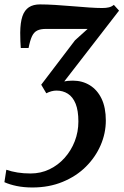

<svg xmlns="http://www.w3.org/2000/svg" viewBox="-36 -584 548 850"><path d="M107.5 246Q69.5 246 38 239.5Q6.5 233 -16.5 222.5L-8 167.5Q15 175.5 41.8 179.8Q68.5 184 99.5 184Q144.5 184 183 165.5Q221.5 147 250.2 114.8Q279 82.5 295 41.2Q311 0 311 -46Q311 -94.5 298.8 -124.8Q286.5 -155 264.5 -169Q242.5 -183 214 -183Q203 -183 191.8 -180Q180.5 -177 169 -171L146.5 -209L296 -405.5L352 -456Q329.5 -456 306 -456Q282.5 -456 259 -456Q235.5 -456 212.2 -456Q189 -456 167.5 -456Q143.5 -456 128.8 -448.8Q114 -441.5 105.5 -423.2Q97 -405 90.5 -371.5H56Q55 -383.5 54.2 -401.5Q53.5 -419.5 53.5 -439.5Q54 -484.5 63.2 -511.8Q72.5 -539 91.8 -551.8Q111 -564.5 141 -564.5Q170.5 -564.5 208.2 -562.2Q246 -560 285.2 -556.5Q324.5 -553 359 -550.8Q393.5 -548.5 416.5 -548.5Q434 -548.5 446.2 -551.5Q458.5 -554.5 468 -562.5L491 -537L248.5 -223.5Q255 -225 264 -226Q273 -227 286.5 -227Q328.5 -227 361.8 -206.5Q395 -186 413.8 -146.8Q432.5 -107.5 432.5 -50.5Q432.5 6 409.5 59Q386.5 112 344 154.2Q301.5 196.5 241.2 221.2Q181 246 107.5 246Z"/></svg>

Font: Merriweather 28pt SemiBold
Style: Italic
Weight: 600
Italic angle: -7.8°
Version: Version 2.101